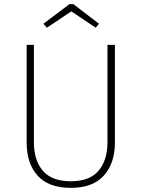

<svg xmlns="http://www.w3.org/2000/svg" viewBox="-20 -899 684 929"><path d="M536 -682V-209Q536 -109 482.5 -49.5Q429 10 323 10Q215 10 162 -49Q109 -108 109 -209V-682H144V-212Q144 -123 187.5 -72.5Q231 -22 323 -22Q414 -22 457 -73Q500 -124 500 -212V-682ZM325 -844 207 -765 190 -784 316 -879H335L459 -784L443 -765Z"/></svg>

Font: FiraSans
Style: Regular
Weight: 200
Designer: Carrois Corporate & Edenspiekermann AG
Foundry: Carrois Corporate GbR & Edenspiekermann AG
Version: Version 3.106;PS 003.106;hotconv 1.0.70;makeotf.lib2.5.58329